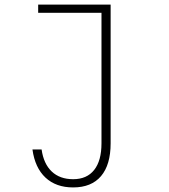

<svg xmlns="http://www.w3.org/2000/svg" viewBox="-20 -608 740 840"><path d="M147 -588H464V19Q464 113 422 162.5Q380 212 300 212Q225 212 179 169Q133 126 122 46H162Q171 109 206.5 142.5Q242 176 300 176Q360 176 392 135.5Q424 95 424 19V-552H147Z"/></svg>

Font: Martian Mono Thin
Style: Regular
Weight: 100
Monospace: yes
Designer: Roman Shamin
Foundry: Evil Martians
Version: Version 1.000; ttfautohint (v1.8.4.7-5d5b)